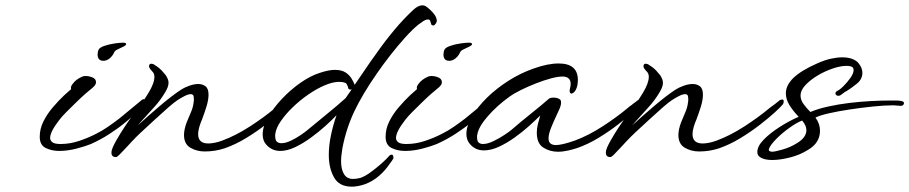

<svg xmlns="http://www.w3.org/2000/svg" viewBox="-20 -558 3410 720"><path d="M368 -330Q356 -330 351 -336.5Q346 -343 346 -353Q346 -364 350 -372Q354 -380 371.5 -386Q389 -392 409.5 -395Q430 -398 441 -398Q453 -398 453 -393Q453 -389 448 -386Q446 -385 442.5 -383Q439 -381 434 -379Q427 -376 418.5 -371.5Q410 -367 408 -361Q402 -348 391 -339Q380 -330 368 -330ZM202 8Q174 8 151.5 -3Q129 -14 129 -45Q129 -75 143 -103Q157 -131 178.5 -156Q200 -181 220 -200Q237 -215 247 -224Q246 -225 246 -228Q246 -236 253 -244Q264 -260 289 -271Q295 -273 301 -273Q314 -273 327 -267.5Q340 -262 340 -250Q340 -243 335 -237Q330 -231 326 -228Q318 -222 301.5 -207.5Q285 -193 266 -174.5Q247 -156 229.5 -138.5Q212 -121 203 -109Q168 -64 168 -41Q168 -31 176.5 -24.5Q185 -18 207 -18Q242 -18 276.5 -29.5Q311 -41 340 -56Q364 -68 385.5 -83Q407 -98 428 -114Q449 -131 470.5 -149Q492 -167 514 -185Q517 -186 521 -186Q529 -186 529 -179Q529 -173 524 -168Q518 -160 499 -142Q480 -124 452.5 -101Q425 -78 391 -56Q357 -34 321 -18Q302 -10 268 -1Q234 8 202 8Z M415 31Q398 31 398 15Q398 5 403.5 -7Q409 -19 417 -33Q430 -56 446.5 -81Q463 -106 475 -122Q485 -135 503 -159Q521 -183 537 -210Q559 -246 559 -270Q559 -283 551 -290Q547 -294 543 -299.5Q539 -305 539 -309Q539 -319 547 -319Q555 -319 562 -313Q569 -309 577.5 -302Q586 -295 593 -286Q596 -282 599.5 -278.5Q603 -275 605 -270Q608 -265 610 -259.5Q612 -254 612 -247Q612 -233 600 -213Q582 -182 557.5 -155.5Q533 -129 510 -103Q507 -99 503.5 -95.5Q500 -92 497 -88Q536 -124 581.5 -162.5Q627 -201 661 -223Q672 -230 690 -236.5Q708 -243 724 -243Q739 -243 750.5 -234.5Q762 -226 762 -203Q762 -183 754 -157.5Q746 -132 738 -111Q731 -95 727 -80.5Q723 -66 723 -55Q723 -20 761 -20Q771 -20 784.5 -22.5Q798 -25 814 -31Q865 -50 917.5 -84Q970 -118 1012 -153Q1017 -157 1022 -160.5Q1027 -164 1031 -167Q1036 -171 1040.5 -174.5Q1045 -178 1051 -183Q1057 -185 1059 -185Q1065 -185 1065 -178Q1065 -171 1061 -166Q1055 -158 1032 -137Q1009 -116 975.5 -90Q942 -64 902.5 -40Q863 -16 823 -2Q787 10 748 10Q718 10 694 -4Q670 -18 670 -52Q670 -72 680 -99Q687 -117 695.5 -136Q704 -155 706 -174Q707 -178 707 -181.5Q707 -185 707 -187Q707 -199 703.5 -202Q700 -205 696 -205Q686 -205 671.5 -197.5Q657 -190 645 -182Q634 -175 610.5 -154.5Q587 -134 559.5 -108.5Q532 -83 507 -60Q491 -45 476.5 -29.5Q462 -14 450 -1Q437 13 428 22Q419 31 415 31Z M1299 142Q1252 142 1232.5 107Q1213 72 1213 23Q1213 -12 1221 -50.5Q1229 -89 1242 -126Q1225 -108 1200 -85.5Q1175 -63 1145.5 -41.5Q1116 -20 1086.5 -6Q1057 8 1031 8Q1000 8 979 -15Q965 -30 965 -54Q965 -83 985 -118Q1005 -153 1037 -187Q1069 -221 1106 -247Q1143 -273 1177 -284Q1212 -296 1235 -296Q1261 -296 1275.5 -286.5Q1290 -277 1298 -264Q1306 -251 1310 -240Q1329 -267 1349 -297Q1369 -327 1391 -357Q1423 -403 1459 -446Q1495 -489 1532 -523Q1549 -538 1564 -538Q1572 -538 1579 -533Q1594 -522 1606 -507.5Q1618 -493 1618 -480Q1618 -476 1615 -471Q1609 -462 1604.5 -462.5Q1600 -463 1598 -465Q1597 -467 1596 -470.5Q1595 -474 1594 -477Q1593 -485 1585 -485Q1576 -485 1564 -476.5Q1552 -468 1548 -465Q1527 -448 1499 -417Q1471 -386 1443 -350Q1415 -314 1393 -282Q1340 -206 1309 -141Q1278 -76 1264 -2Q1262 11 1260.5 23Q1259 35 1259 46Q1259 77 1270 95Q1281 113 1304 113Q1317 113 1332 109Q1349 103 1369 88.5Q1389 74 1408.5 57Q1428 40 1441 25Q1444 22 1448.5 22Q1453 22 1454 26Q1457 33 1454 38Q1453 40 1450 44.5Q1447 49 1443 54Q1426 80 1402 101Q1378 122 1348 133Q1321 142 1299 142ZM1012 -48Q1012 -32 1018.5 -26.5Q1025 -21 1035 -21Q1051 -21 1071 -30.5Q1091 -40 1109 -52.5Q1127 -65 1135 -72Q1166 -98 1205.5 -130Q1245 -162 1276 -190Q1281 -198 1287 -206Q1293 -214 1299 -223Q1298 -223 1297 -222.5Q1296 -222 1295 -222Q1285 -222 1285 -232Q1285 -233 1280.5 -242Q1276 -251 1251 -251Q1228 -251 1197.5 -238Q1167 -225 1136 -203.5Q1105 -182 1078 -156Q1051 -130 1033.5 -104.5Q1016 -79 1013 -59Q1012 -56 1012 -53Q1012 -50 1012 -48Z M1665 -330Q1653 -330 1648 -336.5Q1643 -343 1643 -353Q1643 -364 1647 -372Q1651 -380 1668.5 -386Q1686 -392 1706.5 -395Q1727 -398 1738 -398Q1750 -398 1750 -393Q1750 -389 1745 -386Q1743 -385 1739.5 -383Q1736 -381 1731 -379Q1724 -376 1715.5 -371.5Q1707 -367 1705 -361Q1699 -348 1688 -339Q1677 -330 1665 -330ZM1499 8Q1471 8 1448.5 -3Q1426 -14 1426 -45Q1426 -75 1440 -103Q1454 -131 1475.5 -156Q1497 -181 1517 -200Q1534 -215 1544 -224Q1543 -225 1543 -228Q1543 -236 1550 -244Q1561 -260 1586 -271Q1592 -273 1598 -273Q1611 -273 1624 -267.5Q1637 -262 1637 -250Q1637 -243 1632 -237Q1627 -231 1623 -228Q1615 -222 1598.5 -207.5Q1582 -193 1563 -174.5Q1544 -156 1526.5 -138.5Q1509 -121 1500 -109Q1465 -64 1465 -41Q1465 -31 1473.5 -24.5Q1482 -18 1504 -18Q1539 -18 1573.5 -29.5Q1608 -41 1637 -56Q1661 -68 1682.5 -83Q1704 -98 1725 -114Q1746 -131 1767.5 -149Q1789 -167 1811 -185Q1814 -186 1818 -186Q1826 -186 1826 -179Q1826 -173 1821 -168Q1815 -160 1796 -142Q1777 -124 1749.5 -101Q1722 -78 1688 -56Q1654 -34 1618 -18Q1599 -10 1565 -1Q1531 8 1499 8Z M2072 11Q2042 11 2017.5 -4.5Q1993 -20 1993 -61Q1993 -76 1997 -92.5Q2001 -109 2006 -125Q1989 -108 1964 -85.5Q1939 -63 1909.5 -42Q1880 -21 1850.5 -7.5Q1821 6 1795 6Q1763 6 1743 -17Q1729 -32 1729 -56Q1729 -85 1749.5 -120.5Q1770 -156 1805.5 -191Q1841 -226 1886.5 -255Q1932 -284 1981 -301Q2034 -320 2075 -320Q2147 -320 2147 -258Q2147 -254 2146.5 -248.5Q2146 -243 2145 -237Q2140 -217 2130 -210Q2129 -209 2125 -207.5Q2121 -206 2118 -210Q2115 -215 2117 -224Q2120 -235 2120 -243Q2120 -271 2089 -271Q2072 -271 2046 -264Q2020 -257 1990.5 -245.5Q1961 -234 1934.5 -221Q1908 -208 1890 -195Q1844 -162 1809.5 -122.5Q1775 -83 1770 -54Q1769 -51 1769 -48Q1769 -45 1769 -43Q1769 -28 1775.5 -23Q1782 -18 1791 -18Q1808 -18 1830 -28.5Q1852 -39 1871.5 -52Q1891 -65 1899 -72Q1930 -99 1969.5 -130.5Q2009 -162 2040 -189Q2046 -192 2055 -192Q2071 -192 2080 -185Q2084 -182 2084 -173Q2084 -161 2075 -143Q2059 -109 2048 -82.5Q2037 -56 2037 -39Q2037 -14 2065 -14Q2087 -14 2136 -31Q2187 -50 2239.5 -84Q2292 -118 2334 -153Q2339 -158 2344 -161Q2349 -164 2353 -168Q2358 -171 2362.5 -175Q2367 -179 2373 -183Q2379 -185 2381 -185Q2388 -185 2388 -178Q2388 -172 2383 -167Q2377 -159 2354 -138Q2331 -117 2297.5 -91Q2264 -65 2224.5 -41Q2185 -17 2145 -3Q2130 2 2110.5 6.5Q2091 11 2072 11Z M2269 31Q2252 31 2252 15Q2252 5 2257.5 -7Q2263 -19 2271 -33Q2284 -56 2300.5 -81Q2317 -106 2329 -122Q2339 -135 2357 -159Q2375 -183 2391 -210Q2413 -246 2413 -270Q2413 -283 2405 -290Q2401 -294 2397 -299.5Q2393 -305 2393 -309Q2393 -319 2401 -319Q2409 -319 2416 -313Q2423 -309 2431.5 -302Q2440 -295 2447 -286Q2450 -282 2453.5 -278.5Q2457 -275 2459 -270Q2462 -265 2464 -259.5Q2466 -254 2466 -247Q2466 -233 2454 -213Q2436 -182 2411.5 -155.5Q2387 -129 2364 -103Q2361 -99 2357.5 -95.5Q2354 -92 2351 -88Q2390 -124 2435.5 -162.5Q2481 -201 2515 -223Q2526 -230 2544 -236.5Q2562 -243 2578 -243Q2593 -243 2604.5 -234.5Q2616 -226 2616 -203Q2616 -183 2608 -157.5Q2600 -132 2592 -111Q2585 -95 2581 -80.5Q2577 -66 2577 -55Q2577 -20 2615 -20Q2625 -20 2638.5 -22.5Q2652 -25 2668 -31Q2719 -50 2771.5 -84Q2824 -118 2866 -153Q2871 -157 2876 -160.5Q2881 -164 2885 -167Q2890 -171 2894.5 -174.5Q2899 -178 2905 -183Q2911 -185 2913 -185Q2919 -185 2919 -178Q2919 -171 2915 -166Q2909 -158 2886 -137Q2863 -116 2829.5 -90Q2796 -64 2756.5 -40Q2717 -16 2677 -2Q2641 10 2602 10Q2572 10 2548 -4Q2524 -18 2524 -52Q2524 -72 2534 -99Q2541 -117 2549.5 -136Q2558 -155 2560 -174Q2561 -178 2561 -181.5Q2561 -185 2561 -187Q2561 -199 2557.5 -202Q2554 -205 2550 -205Q2540 -205 2525.5 -197.5Q2511 -190 2499 -182Q2488 -175 2464.5 -154.5Q2441 -134 2413.5 -108.5Q2386 -83 2361 -60Q2345 -45 2330.5 -29.5Q2316 -14 2304 -1Q2291 13 2282 22Q2273 31 2269 31Z M2853 40Q2841 38 2830.5 31.5Q2820 25 2820 12Q2820 -10 2844 -34.5Q2868 -59 2904 -82Q2940 -105 2975 -120Q2953 -143 2940 -164.5Q2927 -186 2927 -208Q2927 -238 2955 -265.5Q2983 -293 3044 -320Q3073 -333 3096.5 -338Q3120 -343 3138 -343Q3161 -343 3176 -337Q3191 -331 3198 -323Q3214 -304 3214 -285Q3214 -261 3193 -244Q3172 -227 3154 -216Q3151 -215 3148 -213Q3145 -211 3143 -209Q3137 -205 3136 -204Q3127 -196 3118 -200Q3113 -203 3113 -208Q3113 -213 3118 -216Q3129 -221 3143.5 -235.5Q3158 -250 3169.5 -266.5Q3181 -283 3181 -295Q3181 -301 3178 -305Q3172 -311 3154 -311Q3132 -311 3102.5 -301Q3073 -291 3045.5 -274.5Q3018 -258 3000 -238.5Q2982 -219 2982 -200Q2982 -183 2993.5 -167.5Q3005 -152 3019 -138Q3047 -150 3085.5 -158.5Q3124 -167 3165.5 -172Q3207 -177 3246 -179Q3285 -181 3313 -181Q3330 -181 3342 -181Q3354 -181 3361 -179Q3370 -177 3370 -171Q3370 -167 3366.5 -164Q3363 -161 3359 -161Q3352 -161 3344.5 -162Q3337 -163 3327 -163Q3296 -163 3253 -158.5Q3210 -154 3166.5 -147.5Q3123 -141 3088 -133Q3053 -125 3038 -117Q3055 -94 3055 -68Q3055 -22 3010 4Q2980 23 2942.5 32.5Q2905 42 2876 42Q2869 42 2863.5 41.5Q2858 41 2853 40ZM2875 11Q2886 11 2915.5 2.5Q2945 -6 2970 -22Q3004 -43 3004 -70Q3004 -87 2988 -106Q2969 -99 2941.5 -79.5Q2914 -60 2893 -39Q2870 -16 2864 -1Q2864 0 2863.5 1Q2863 2 2863 4Q2863 10 2875 11Z"/></svg>

Font: WindSong Medium
Style: Regular
Weight: 500
Designer: Robert E. Leuschke
Foundry: Robert E. Leuschke
Version: Version 1.010; ttfautohint (v1.8.3)